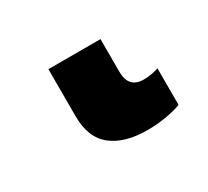

<svg xmlns="http://www.w3.org/2000/svg" viewBox="-55 -15 359 332"><g transform="rotate(-30 124.5 151.5)"><path d="M161 240Q116 240 90.5 220Q65 200 65 157V63H169V128Q169 161 199 161Q208 161 215.5 159.5Q223 158 229 156V229Q219 233 200.5 236.5Q182 240 161 240Z"/></g></svg>

Font: Noto Sans Condensed SemiBold
Style: Regular
Weight: 600
Width: 3
Designer: Monotype Design Team
Foundry: Monotype Imaging Inc.
Version: Version 2.013; ttfautohint (v1.8.4.7-5d5b)